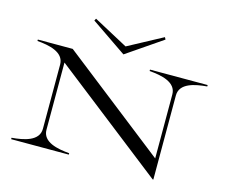

<svg xmlns="http://www.w3.org/2000/svg" viewBox="-126 -1114 1538 1303"><g transform="rotate(15 643.0 -462.0)"><path d="M837 -700V-690C921 -683 1027 -663 1027 -576V-127L294 -700H49V-690C132 -683 238 -663 239 -576V-124C239 -37 133 -17 49 -10V0H454V-10C370 -17 264 -37 264 -124V-596L1047 15H1052V-576C1052 -663 1158 -683 1242 -690V-700ZM386 -924 636 -753 886 -924 878 -939 636 -809 394 -939Z"/></g></svg>

Font: Sprat Extended
Style: Regular
Weight: 400
Width: 9
Designer: Ethan Nakache
Foundry: Collletttivo
Version: Version 2.000;Glyphs 3.2 (3217)